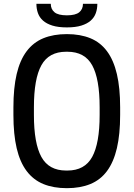

<svg xmlns="http://www.w3.org/2000/svg" viewBox="-20 -970 697 1002"><path d="M329 12Q259 12 206.5 -9.5Q154 -31 119 -77.5Q84 -124 67 -196.5Q50 -269 50 -370V-410Q50 -511 67 -583.5Q84 -656 119 -702.5Q154 -749 206.5 -770.5Q259 -792 329 -792Q399 -792 451.5 -770.5Q504 -749 538.5 -702.5Q573 -656 590 -583.5Q607 -511 607 -410V-370Q607 -269 590 -196.5Q573 -124 538.5 -77.5Q504 -31 451.5 -9.5Q399 12 329 12ZM332 -80Q422 -80 461 -151Q500 -222 500 -370V-410Q500 -559 461 -629.5Q422 -700 332 -700H325Q235 -700 196 -629.5Q157 -559 157 -410V-370Q157 -222 196 -151Q235 -80 325 -80ZM329 -827Q284 -827 253.5 -836.5Q223 -846 204.5 -862.5Q186 -879 178 -901.5Q170 -924 170 -950H245Q245 -922 264.5 -906Q284 -890 329 -890Q374 -890 393.5 -906Q413 -922 413 -950H488Q488 -924 480 -901.5Q472 -879 453.5 -862.5Q435 -846 404.5 -836.5Q374 -827 329 -827Z"/></svg>

Font: Cooper Hewitt
Style: Regular
Weight: 707
Designer: Village Type and Design LLC
Foundry: Cooper Hewitt Smithsonian Design Museum
Version: 1.000